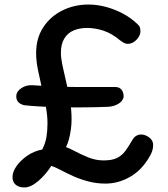

<svg xmlns="http://www.w3.org/2000/svg" viewBox="-20 -792 739 845"><path d="M87 33Q63 33 49 21Q35 9 35 -13Q35 -35 52 -60Q69 -85 99 -106Q129 -127 166 -134Q180 -162 184.5 -189Q189 -216 189 -250Q189 -285 181.5 -324Q174 -363 164.5 -404Q155 -445 147 -484.5Q139 -524 139 -559Q139 -624 170.5 -672Q202 -720 254.5 -746Q307 -772 369 -772Q407 -772 445 -762Q483 -752 519.5 -733Q556 -714 586 -685Q594 -678 596 -670Q598 -662 598 -654Q598 -641 589.5 -628Q581 -615 568.5 -607Q556 -599 542 -599Q533 -599 524.5 -604Q516 -609 509 -614Q472 -645 435.5 -657Q399 -669 363 -669Q330 -669 304 -658Q278 -647 263 -622.5Q248 -598 248 -559Q248 -537 255 -503.5Q262 -470 271.5 -430.5Q281 -391 288 -349.5Q295 -308 295 -267Q295 -223 283 -178Q271 -133 236 -97L243 -153Q273 -146 304 -129.5Q335 -113 368 -99.5Q401 -86 436 -86Q473 -86 494.5 -96.5Q516 -107 531 -127Q546 -147 562 -175Q570 -189 580 -194.5Q590 -200 601 -200Q614 -200 626.5 -193.5Q639 -187 646.5 -177Q654 -167 654 -154Q654 -140 650 -128Q646 -116 639 -104Q605 -44 553 -14Q501 16 444 16Q405 16 369 6.5Q333 -3 303 -16.5Q273 -30 248.5 -43Q224 -56 206 -62Q180 -22 147.5 5.5Q115 33 87 33ZM455 -322Q408 -320 354.5 -319.5Q301 -319 249 -320Q197 -321 154 -323.5Q111 -326 86 -329Q67 -334 58.5 -345Q50 -356 52 -374Q55 -392 75.5 -405Q96 -418 121 -417Q146 -415 180 -413.5Q214 -412 253 -410.5Q292 -409 333 -409Q374 -409 414.5 -409Q455 -409 490 -409Q508 -408 516.5 -395Q525 -382 524 -364Q519 -345 499 -334Q479 -323 455 -322Z"/></svg>

Font: Playpen Sans Medium
Style: Regular
Weight: 500
Designer: Laura Meseguer, Veronika Burian, José Scaglione
Foundry: TypeTogether
Version: Version 1.001